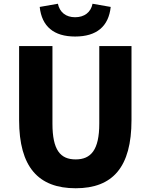

<svg xmlns="http://www.w3.org/2000/svg" viewBox="-20 -991 803 1025"><path d="M384 14C582 14 682 -99 682 -350V-745H510V-331C510 -190 465 -140 384 -140C302 -140 260 -190 260 -331V-745H82V-350C82 -99 185 14 384 14ZM381 -796C496 -796 560 -850 571 -954L474 -971C465 -925 430 -899 381 -899C332 -899 299 -925 289 -971L192 -954C203 -850 267 -796 381 -796Z"/></svg>

Font: Noto Sans JP Black
Style: Regular
Weight: 900
Designer: Ryoko NISHIZUKA 西塚涼子 (kana, bopomofo & ideographs); Paul D. Hunt (Latin, Greek & Cyrillic); Sandoll Communications 산돌커뮤니
Foundry: Adobe
Version: Version 2.002;hotconv 1.0.116;makeotfexe 2.5.65601